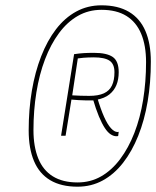

<svg xmlns="http://www.w3.org/2000/svg" viewBox="-20 -913 588 723"><path d="M272 -210Q210 -210 169 -234.5Q128 -259 108 -306.5Q88 -354 88 -422Q88 -501 100 -571.5Q112 -642 135 -701Q158 -760 191 -803Q224 -846 267 -869.5Q310 -893 362 -893Q424 -893 465.5 -868.5Q507 -844 527.5 -796.5Q548 -749 548 -681Q548 -602 536 -531Q524 -460 500.5 -401.5Q477 -343 443.5 -300Q410 -257 367 -233.5Q324 -210 272 -210ZM272 -226Q321 -226 361 -249Q401 -272 432.5 -314Q464 -356 486 -412.5Q508 -469 519 -537Q530 -605 530 -679Q530 -742 511.5 -786Q493 -830 456 -853Q419 -876 362 -876Q313 -876 273 -853Q233 -830 202 -788Q171 -746 149.5 -689.5Q128 -633 117 -565Q106 -497 106 -423Q106 -361 124 -316.5Q142 -272 179 -249Q216 -226 272 -226ZM210 -402 259 -709Q279 -712 295.5 -713Q312 -714 334 -714Q382 -714 404.5 -698.5Q427 -683 427 -641Q427 -614 418.5 -593Q410 -572 392 -557.5Q374 -543 343 -537L335 -535Q316 -535 302 -535Q288 -535 275.5 -536Q263 -537 249 -538L227 -402ZM316 -552Q350 -552 371 -561.5Q392 -571 401.5 -591Q411 -611 411 -641Q411 -672 392.5 -684.5Q374 -697 333 -697Q320 -697 311.5 -696.5Q303 -696 294.5 -695.5Q286 -695 273 -693L252 -554Q269 -553 284 -552.5Q299 -552 316 -552ZM418 -400Q408 -400 397 -407Q386 -414 375 -430.5Q364 -447 352.5 -474.5Q341 -502 329 -543L346 -546Q359 -502 372 -473Q385 -444 398 -430Q411 -416 422 -416Q423 -416 424.5 -416Q426 -416 427 -417L425 -401Q423 -400 421 -400Q419 -400 418 -400Z"/></svg>

Font: Georama ExtraCondensed Thin Thin
Style: Italic
Weight: 250
Italic angle: -9°
Version: Version 1.001